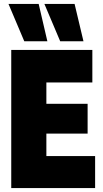

<svg xmlns="http://www.w3.org/2000/svg" viewBox="-20 -953 521 973"><path d="M37 0V-700H448V-535H215V-427H424V-276H215V-162H462V0ZM285 -744 205 -933H358L403 -744ZM103 -744 23 -933H176L220 -744Z"/></svg>

Font: Georama SemiCondensed ExtraBold
Style: Regular
Weight: 800
Width: 4
Designer: Jean-Baptiste Levee
Foundry: Production Type
Version: Version 1.000